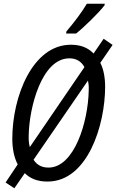

<svg xmlns="http://www.w3.org/2000/svg" viewBox="-20 -964 624 1030"><path d="M336 -795 335 -784H388C430 -817 513 -898 541 -936L542 -944H446C420 -900 378 -844 336 -795ZM57 46 113 -35C143 -5 183 10 235 10C450 10 544 -293 544 -499C544 -549 535 -595 518 -627L584 -723L536 -756L482 -677C451 -709 412 -724 360 -724C154 -724 46 -445 46 -220C46 -165 56 -118 75 -82L10 15ZM433 -604 140 -175C135 -193 133 -214 134 -239C137 -391 205 -651 352 -651C389 -651 416 -635 433 -604ZM240 -65C204 -65 178 -79 160 -107L452 -532C455 -518 457 -500 456 -480C453 -308 378 -65 240 -65Z"/></svg>

Font: Noto Sans Condensed
Style: Italic
Weight: 400
Width: 3
Italic angle: -12°
Designer: Monotype Design Team
Foundry: Monotype Imaging Inc.
Version: Version 2.013